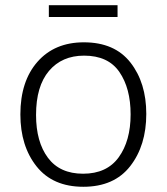

<svg xmlns="http://www.w3.org/2000/svg" viewBox="-20 -705 640 735"><path d="M430 -640V-685H167V-640ZM540 -269Q540 -388 479.5 -465.5Q419 -543 301 -543Q189 -543 123.5 -468.5Q58 -394 58 -267Q58 -146 120 -68Q182 10 299 10Q417 10 478.5 -69Q540 -148 540 -269ZM118 -265Q118 -375 167.5 -433.5Q217 -492 302 -492Q394 -492 437 -429.5Q480 -367 480 -267Q480 -166 434.5 -103Q389 -40 298 -40Q209 -40 163.5 -101Q118 -162 118 -265Z"/></svg>

Font: Noto Sans Mono UI Light
Style: Regular
Weight: 300
Designer: Monotype Design team
Foundry: Monotype Imaging Inc.
Version: 1.000